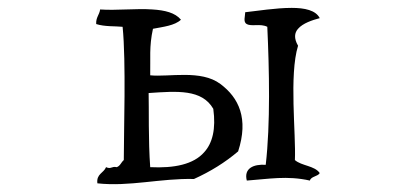

<svg xmlns="http://www.w3.org/2000/svg" viewBox="-20 -507 1040 487"><path d="M791 -68C778 -87 745 -86 728 -101C731 -168 713 -316 736 -391C725 -410 727 -424 736 -434C748 -448 772 -456 791 -461C781 -481 753 -487 720 -487C679 -487 631 -479 602 -476C602 -466 596 -451 606 -446C618 -439 640 -448 658 -439C663 -331 666 -192 654 -89C623 -91 598 -80 606 -49C662 -53 708 -62 766 -49C769 -60 786 -59 791 -68ZM584 -123C611 -206 586 -259 539 -294C490 -331 408 -311 361 -316C362 -358 358 -389 368 -434C394 -439 423 -442 439 -457C424 -475 398 -481 367 -483C325 -486 275 -480 234 -483C232 -469 223 -463 224 -446C246 -439 272 -441 291 -439C300 -350 294 -173 294 -101C287 -95 285 -86 276 -83C263 -86 262 -77 249 -83C243 -68 224 -66 227 -42C308 -33 387 -55 472 -53C514 -72 551 -95 584 -123ZM521 -231C528 -180 519 -144 498 -121C471 -90 422 -80 361 -83C356 -150 358 -234 357 -271C430 -276 492 -281 521 -231Z"/></svg>

Font: Yuji Syuku Std R
Style: Regular
Weight: 400
Designer: Kataoka Yuji
Foundry: Kinuta Font Factory
Version: Version 3.000;hotconv 1.0.111;makeotfexe 2.5.65597